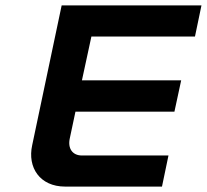

<svg xmlns="http://www.w3.org/2000/svg" viewBox="-20 -690 765 710"><path d="M208 -670 99 -153C81 -71 127 0 221 0H579L603 -115H283C248 -115 230 -141 238 -178L259 -277H625L650 -393H283L318 -555H701L725 -670Z"/></svg>

Font: LT Wave Text Bold Italic
Style: Regular
Weight: 700
Designer: Daniel Lyons
Version: Version 2.5 (Glyphs App)